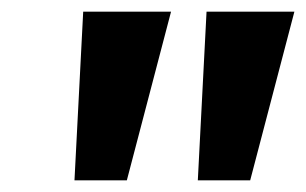

<svg xmlns="http://www.w3.org/2000/svg" viewBox="-20 -725 526 330"><path d="M108 -415 123 -705H274L198 -415ZM320 -415 335 -705H486L410 -415Z"/></svg>

Font: Nunito Sans 8pt
Style: Bold Italic
Weight: 700
Italic angle: -9°
Version: Version 3.101;gftools[0.9.27]